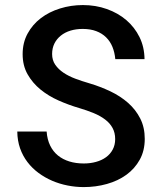

<svg xmlns="http://www.w3.org/2000/svg" viewBox="-20 -741 640 770"><path d="M441.9 -183.1Q441.9 -208.5 431.4 -227.8Q420.9 -247.1 401.6 -261.7Q382.3 -276.4 355.7 -287.4Q329.1 -298.3 297.9 -307.6Q255.9 -319.8 215.1 -337.9Q174.3 -356 142.3 -382.1Q110.4 -408.2 90.6 -443.1Q70.8 -478 70.8 -523.9Q70.8 -569.8 90.6 -606.2Q110.4 -642.6 143.6 -668Q176.8 -693.4 220.7 -707Q264.6 -720.7 312.5 -720.7Q363.8 -720.7 408.4 -704.8Q453.1 -689 486.6 -660.4Q520 -631.8 539.6 -592Q559.1 -552.2 559.6 -503.9H442.4Q439.9 -530.8 430.9 -553Q421.9 -575.2 405.5 -591.3Q389.2 -607.4 365.7 -616.2Q342.3 -625 311.5 -625Q285.2 -625 262.7 -618.2Q240.2 -611.3 223.9 -598.1Q207.5 -585 198.2 -566.4Q189 -547.9 189 -524.4Q189 -499.5 201.7 -481.2Q214.4 -462.9 234.9 -449.2Q255.4 -435.5 282 -425.5Q308.6 -415.5 337.4 -407.2Q381.8 -394 422.4 -374.8Q462.9 -355.5 493.7 -328.4Q524.4 -301.3 542.5 -265.6Q560.5 -230 560.5 -184.1Q560.5 -136.7 540.5 -100.6Q520.5 -64.5 486.8 -40Q453.1 -15.6 408.7 -3.2Q364.3 9.3 315.9 9.3Q283.2 9.3 251 2.9Q218.8 -3.4 189.2 -16.1Q159.7 -28.8 134.3 -47.6Q108.9 -66.4 90.1 -91.1Q71.3 -115.7 60.5 -146.2Q49.8 -176.8 49.3 -213.4H167Q169.4 -181.2 181.2 -157.2Q192.9 -133.3 212.4 -117.4Q231.9 -101.6 258.1 -93.5Q284.2 -85.4 315.9 -85.4Q342.3 -85.4 365.2 -91.8Q388.2 -98.1 405.3 -110.6Q422.4 -123 432.1 -141.4Q441.9 -159.7 441.9 -183.1Z"/></svg>

Font: Roboto Mono
Style: Regular
Weight: 500
Designer: Google
Version: Version 2.000986; 2015; ttfautohint (v1.3)